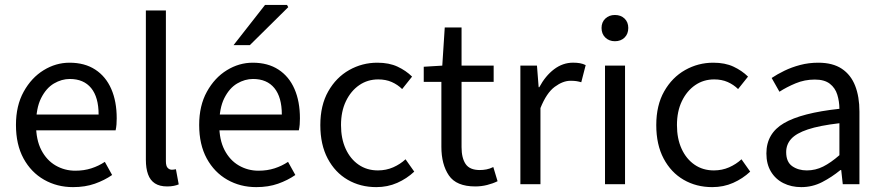

<svg xmlns="http://www.w3.org/2000/svg" viewBox="-20 -755 3614 787"><path d="M279.4 12Q213.8 12 160.7 -18.3Q107.5 -48.6 76.4 -105.5Q45.4 -162.5 45.4 -242.9Q45.4 -322.1 77.1 -379.2Q108.7 -436.4 158.8 -467.2Q208.8 -498 264.9 -498Q327.3 -498 370.5 -469.7Q413.8 -441.5 436.1 -390.3Q458.4 -339.2 458.4 -270Q458.4 -257.5 457.5 -245.2Q456.6 -232.9 453.9 -220.8H104.3V-285.6H384.2Q384.2 -356.4 353.7 -393.9Q323.1 -431.3 266.1 -431.3Q232.7 -431.3 201 -412.7Q169.3 -394 148.5 -352.8Q127.7 -311.5 127.7 -243.7Q127.7 -181.8 149.4 -139.9Q171.2 -98 208.1 -76.6Q244.9 -55.3 288.7 -55.3Q324.2 -55.3 354.4 -65Q384.7 -74.8 409.7 -91.6L439.6 -37.7Q408.3 -16 368.7 -2Q329.1 12 279.4 12Z M665.1 9.2Q634.2 9.2 614.9 -3.4Q595.6 -16 586.8 -40.5Q577.9 -64.9 577.9 -100.2V-712.2H660V-94.2Q660 -74.5 667.3 -66.9Q674.5 -59.3 684.5 -59.3Q688.1 -59.3 691.6 -59.8Q695.1 -60.3 701.1 -61.3L712.6 0.8Q704.2 4.4 692.3 6.8Q680.5 9.2 665.1 9.2Z M1030.4 12Q964.8 12 911.7 -18.3Q858.5 -48.6 827.4 -105.5Q796.4 -162.5 796.4 -242.9Q796.4 -322.1 828.1 -379.2Q859.7 -436.4 909.8 -467.2Q959.8 -498 1015.9 -498Q1078.3 -498 1121.5 -469.7Q1164.8 -441.5 1187.1 -390.3Q1209.4 -339.2 1209.4 -270Q1209.4 -257.5 1208.5 -245.2Q1207.6 -232.9 1204.9 -220.8H855.3V-285.6H1135.2Q1135.2 -356.4 1104.7 -393.9Q1074.1 -431.3 1017.1 -431.3Q983.7 -431.3 952 -412.7Q920.3 -394 899.5 -352.8Q878.7 -311.5 878.7 -243.7Q878.7 -181.8 900.4 -139.9Q922.2 -98 959.1 -76.6Q995.9 -55.3 1039.7 -55.3Q1075.2 -55.3 1105.4 -65Q1135.7 -74.8 1160.7 -91.6L1190.6 -37.7Q1159.3 -16 1119.7 -2Q1080.1 12 1030.4 12ZM937.3 -570 1066.3 -734.7H1156.5L1161.5 -725.6L1004.1 -570Z M1522.4 12Q1457.1 12 1405.2 -18.1Q1353.3 -48.2 1323.2 -105.1Q1293 -162.1 1293 -242.3Q1293 -323.5 1325.5 -380.6Q1357.9 -437.7 1411.3 -467.9Q1464.7 -498 1526.7 -498Q1574.8 -498 1609.3 -481.9Q1643.9 -465.8 1669.1 -441L1628.4 -389.9Q1610.1 -408 1585.7 -418.8Q1561.4 -429.5 1530.3 -429.5Q1486.7 -429.5 1452.4 -405.9Q1418.2 -382.3 1398 -340.4Q1377.8 -298.5 1377.8 -242.3Q1377.8 -186.7 1396.9 -145Q1416 -103.3 1450 -79.9Q1483.9 -56.5 1529.1 -56.5Q1562.7 -56.5 1591.7 -69.2Q1620.7 -82 1642.3 -102.1L1678 -51.5Q1647.4 -22.8 1608.1 -5.4Q1568.7 12 1522.4 12Z M1928.2 9.2Q1850.5 9.2 1819.9 -36Q1789.2 -81.3 1789.2 -153.3V-419.3H1716.9V-481.4L1792.9 -486L1803 -642.3H1871.9V-486H2003.5V-419.3H1871.9V-151.8Q1871.9 -107.6 1888.5 -82.8Q1905.2 -58 1946.7 -58Q1960.1 -58 1973.9 -60.6Q1987.7 -63.2 2002 -70.3L2019.5 -12.2Q2000.5 -2.8 1976.8 3.2Q1953.1 9.2 1928.2 9.2Z M2113 0V-486.1H2181L2187.9 -397.6H2190.6Q2215.5 -444.1 2251.1 -471.1Q2286.8 -498.1 2328.9 -498.1Q2344.9 -498.1 2357.2 -495.9Q2369.5 -493.7 2380.7 -488.1L2362.6 -417.9Q2352.2 -420.9 2342.8 -422.4Q2333.3 -423.9 2318.2 -423.9Q2287.4 -423.9 2253.8 -399.1Q2220.2 -374.3 2195.3 -312.1V0Z M2459.9 0V-486H2542V0ZM2500.5 -586Q2476.8 -586 2461.3 -601Q2445.7 -616 2445.7 -640.4Q2445.7 -664.2 2461.3 -678.9Q2476.8 -693.6 2500.5 -693.6Q2524.8 -693.6 2540.1 -678.9Q2555.3 -664.2 2555.3 -640.4Q2555.3 -616 2540.1 -601Q2524.8 -586 2500.5 -586Z M2899.4 12Q2834.1 12 2782.2 -18.1Q2730.3 -48.2 2700.2 -105.1Q2670 -162.1 2670 -242.3Q2670 -323.5 2702.5 -380.6Q2734.9 -437.7 2788.3 -467.9Q2841.7 -498 2903.7 -498Q2951.8 -498 2986.3 -481.9Q3020.9 -465.8 3046.1 -441L3005.4 -389.9Q2987.1 -408 2962.7 -418.8Q2938.4 -429.5 2907.3 -429.5Q2863.7 -429.5 2829.4 -405.9Q2795.2 -382.3 2775 -340.4Q2754.8 -298.5 2754.8 -242.3Q2754.8 -186.7 2773.9 -145Q2793 -103.3 2827 -79.9Q2860.9 -56.5 2906.1 -56.5Q2939.7 -56.5 2968.7 -69.2Q2997.7 -82 3019.3 -102.1L3055 -51.5Q3024.4 -22.8 2985.1 -5.4Q2945.7 12 2899.4 12Z M3264.3 12Q3223.6 12 3191.2 -4.3Q3158.8 -20.5 3140.1 -51.5Q3121.4 -82.4 3121.4 -126.2Q3121.4 -208 3193.4 -250.2Q3265.4 -292.3 3420.7 -309Q3420.5 -339.5 3412 -367Q3403.5 -394.6 3381.5 -411.7Q3359.4 -428.9 3319.9 -428.9Q3278.1 -428.9 3241.1 -413.4Q3204 -397.9 3174.9 -379L3143 -435.4Q3165.3 -450.4 3195 -464.9Q3224.7 -479.4 3259.9 -488.7Q3295.1 -498 3334.1 -498Q3393.2 -498 3430.4 -473.3Q3467.6 -448.6 3485.2 -403.6Q3502.8 -358.6 3502.8 -297.7V0H3434.5L3428.1 -57.9H3424.8Q3389.7 -29.1 3349.8 -8.5Q3309.9 12 3264.3 12ZM3287.2 -56.5Q3322.6 -56.5 3354.1 -72.3Q3385.6 -88.1 3420.7 -118.9V-249.9Q3339 -240.4 3291.3 -224.5Q3243.6 -208.6 3223 -185.6Q3202.5 -162.7 3202.5 -131.5Q3202.5 -91.2 3227.3 -73.8Q3252.1 -56.5 3287.2 -56.5Z"/></svg>

Font: Source Sans 3
Style: Regular
Weight: 200
Designer: Paul D. Hunt
Foundry: Adobe
Version: Version 3.046;hotconv 1.0.118;makeotfexe 2.5.65603